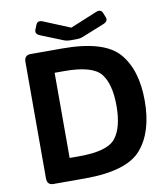

<svg xmlns="http://www.w3.org/2000/svg" viewBox="-93 -941 893 1019"><g transform="rotate(-10 354.0 -431.5)"><path d="M179.2 -789.6Q150.9 -800.8 160.2 -823.7L169.9 -848.1Q179.2 -871.1 207 -859.4L349.1 -800.8H350.1L492.2 -859.4Q520 -871.1 529.3 -848.1L539.1 -823.7Q548.3 -800.8 520 -789.6L400.9 -741.7Q385.3 -735.4 364.3 -735.4H335Q314 -735.4 298.3 -741.7ZM112.3 0Q78.1 0 78.1 -36.6V-663.6Q78.1 -700.2 112.3 -700.2H282.7Q507.3 -700.2 586.7 -609.4Q666 -518.6 666 -351.1Q666 -183.6 586.7 -91.8Q507.3 0 282.7 0ZM220.7 -121.1H273.4Q424.8 -121.1 469.2 -177.5Q513.7 -233.9 513.7 -351.1Q513.7 -468.3 469.2 -524.2Q424.8 -580.1 273.4 -580.1H220.7Z"/></g></svg>

Font: Istok
Style: Bold
Weight: 700
Designer: Andrey V. Panov
Foundry: Andrey V. Panov
Version: Version 1.0.1